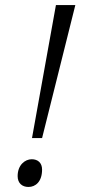

<svg xmlns="http://www.w3.org/2000/svg" viewBox="-20 -734 337 762"><path d="M107 -186H147L279 -714H202ZM93 8C121 8 147 -13 147 -61C147 -88 130 -102 106 -102C79 -102 50 -79 50 -35C50 -7 68 8 93 8Z"/></svg>

Font: Noto Serif Tamil Light
Style: Italic
Weight: 300
Italic angle: -12°
Designer: Indian Type Foundry, Tom Grace, and the Monotype Design Team
Foundry: Monotype Imaging Inc.
Version: Version 2.003